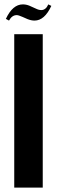

<svg xmlns="http://www.w3.org/2000/svg" viewBox="-20 -855 260 875"><path d="M21 -761.2 6.8 -769Q37.6 -835 84 -835Q99.1 -835 113.8 -829.1L143.1 -815.9Q156.7 -809.1 168 -809.1Q189 -809.1 200.2 -835L213.9 -828.1Q183.1 -761.2 137.2 -761.2Q122.1 -761.2 105 -768.1L83 -777.8Q64.5 -786.1 56.2 -786.1Q34.7 -786.1 21 -761.2ZM44.9 -699.2H174.8V0H44.9Z"/></svg>

Font: Moniqa Black Heading
Style: Regular
Weight: 900
Designer: Rajesh Rajput
Foundry: Rajesh Rajput
Version: Version 1.000